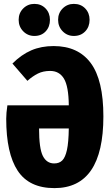

<svg xmlns="http://www.w3.org/2000/svg" viewBox="-20 -950 574 988"><path d="M512 -351Q512 18 260 18Q130 18 71 -71.5Q12 -161 12 -339Q12 -368 18 -408H334Q333 -506 309 -545.5Q285 -585 238 -585Q202 -585 175 -571.5Q148 -558 121 -534L44 -623Q90 -669 141 -691Q192 -713 256 -713Q382 -713 447 -625.5Q512 -538 512 -351ZM334 -289H181Q181 -186 200.5 -147.5Q220 -109 259 -109Q285 -109 300.5 -124.5Q316 -140 324.5 -178.5Q333 -217 334 -289ZM237 -848Q237 -812 215 -788.5Q193 -765 157 -765Q123 -765 99.5 -789Q76 -813 76 -848Q76 -883 99.5 -906.5Q123 -930 157 -930Q192 -930 214.5 -906.5Q237 -883 237 -848ZM441 -848Q441 -812 418.5 -788.5Q396 -765 360 -765Q326 -765 302.5 -789Q279 -813 279 -848Q279 -883 302.5 -906.5Q326 -930 360 -930Q396 -930 418.5 -906.5Q441 -883 441 -848Z"/></svg>

Font: Fira Sans Compressed ExtraBold
Style: Regular
Weight: 800
Width: 1
Designer: bBox Type GmbH & Carrois Corporate GbR & Edenspiekermann AG
Foundry: bBox Type GmbH & Carrois Corporate GbR & Edenspiekermann AG
Version: Version 4.301